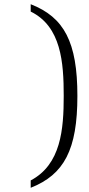

<svg xmlns="http://www.w3.org/2000/svg" viewBox="-20 -772 425 913"><path d="M126 121C285 58 348 -60 348 -316C348 -572 285 -690 126 -752V-717C271 -646 283 -475 283 -316C283 -157 270 10 126 86Z"/></svg>

Font: Noto Serif Bengali Light
Style: Regular
Weight: 300
Designer: Juan Bruce, Universal Thirst, Indian Type Foundry and the Monotype Design Team.
Foundry: Monotype Imaging Inc.
Version: Version 2.003